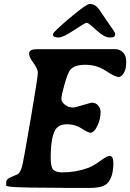

<svg xmlns="http://www.w3.org/2000/svg" viewBox="-20 -921 639 941"><path d="M523.9 -737.3H517.1Q491.2 -737.3 452.1 -773.4Q413.1 -809.6 405.3 -809.6Q397.5 -809.6 343.3 -773.4Q289.1 -737.3 268.6 -737.3H265.1Q239.7 -737.3 239.7 -751V-753.9Q239.7 -763.2 321.3 -832.3Q402.8 -901.4 419.4 -901.4H423.3Q442.4 -901.4 459.5 -882.8Q465.8 -876 481 -852.5Q496.1 -829.1 520.3 -795.2Q544.4 -761.2 544.4 -756.8V-753.4Q544.4 -737.3 523.9 -737.3ZM339.8 -394Q346.7 -394 386.7 -406Q426.8 -418 430.7 -418Q449.2 -418 461.2 -403.6Q473.1 -389.2 473.1 -374Q473.1 -336.9 457 -303.7Q440.9 -270.5 422.9 -270.5Q412.1 -270.5 380.1 -291.3Q348.1 -312 309.1 -312Q270 -312 253.4 -288.1Q228.5 -252 228.5 -146Q228.5 -101.1 241.5 -88.6Q254.4 -76.2 285.2 -76.2Q352.1 -76.2 412.1 -98.1Q437 -107.4 471.2 -132.3Q505.4 -157.2 516.6 -157.2Q535.6 -157.2 535.6 -122.1Q535.6 -51.8 504.9 -21.5Q482.9 0 420.9 0H300.3L278.8 -0.5L216.3 -1Q10.3 -1 10.3 -11.7V-28.8Q10.3 -42.5 32.2 -52.2L67.4 -67.4Q80.6 -77.6 87.9 -104.7Q95.2 -131.8 130.4 -337.9Q165.5 -543.9 165.5 -563.7Q165.5 -583.5 144 -612.3Q122.6 -641.1 122.6 -657.2Q122.6 -679.7 158.7 -679.7L483.4 -680.2H543.9Q566.9 -680.2 582.8 -664.3Q598.6 -648.4 598.6 -618.9Q598.6 -589.4 591.8 -573.2Q579.1 -543.9 561 -543.9Q543 -543.9 498.8 -573.7Q454.6 -603.5 397.7 -603.5Q340.8 -603.5 322.3 -575.7Q310.1 -557.1 295.4 -504.6Q280.8 -452.1 280.8 -437.3Q280.8 -422.4 297.6 -408.2Q314.5 -394 339.8 -394Z"/></svg>

Font: Averia Serif Libre
Style: Bold Italic
Weight: 700
Italic angle: -6.90001°
Version: Version 1.002